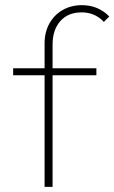

<svg xmlns="http://www.w3.org/2000/svg" viewBox="-20 -725 444 745"><path d="M153 0V-556Q153 -600 171.5 -633.5Q190 -667 223 -686Q256 -705 298 -705Q330 -705 357 -693.5Q384 -682 404 -661L383 -640Q364 -660 342.5 -668.5Q321 -677 297 -677Q244 -677 214 -643Q184 -609 184 -552V0ZM31 -433V-460H354V-433Z"/></svg>

Font: Outfit Thin
Style: Regular
Weight: 100
Designer: Rodrigo Fuenzalida
Foundry: fragTYPE
Version: Version 1.100;gftools[0.9.27]